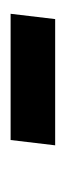

<svg xmlns="http://www.w3.org/2000/svg" viewBox="99 -433 124 362"><g transform="rotate(-90 161.0 -252.0)"><path d="M68 -210H306L316 -294H78Z"/></g></svg>

Font: Falling Sky
Style: Obl
Weight: 400
Designer: Paul D. Hunt
Foundry: Adobe Systems Incorporated
Version: Version 1.02